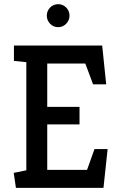

<svg xmlns="http://www.w3.org/2000/svg" viewBox="-20 -912 580 932"><path d="M57.3 0 46.6 -72.8 107.8 -85.3V-610.2L47.7 -616.3V-691H476L495.5 -502.7H431.8L394.1 -603.6H209.3V-393.2H366V-308.2H209.3V-87.4H402.6L438.6 -188.3H502.4L482.3 0ZM262.6 -780.1Q239 -780.1 223.1 -796.9Q207.2 -813.8 207.2 -835.9Q207.2 -859 223.1 -875.4Q239 -891.7 262.6 -891.7Q285.2 -891.7 301.3 -875.4Q317.4 -859 317.4 -835.9Q317.4 -813.8 301.3 -796.9Q285.2 -780.1 262.6 -780.1Z"/></svg>

Font: Kreon Light
Style: Regular
Weight: 300
Designer: Julia Petretta
Foundry: Julia Petretta and Eli Heuer
Version: Version 2.002